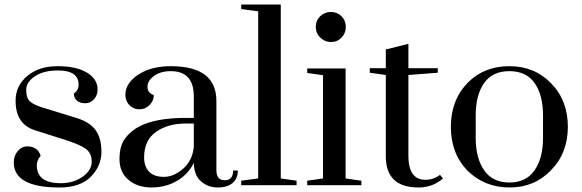

<svg xmlns="http://www.w3.org/2000/svg" viewBox="-20 -820 2575 850"><path d="M243 10Q41 10 41 -101Q41 -130 58.5 -151Q76 -172 100 -172Q147 -172 160 -130Q143 -111 143 -88Q143 -49 169 -29Q195 -9 250 -9Q305 -9 345.5 -37.5Q386 -66 386 -104.5Q386 -143 358.5 -162Q331 -181 268 -201L139 -242Q49 -268 49 -374Q49 -440 100.5 -483.5Q152 -527 235 -527Q318 -527 365 -498.5Q412 -470 412 -424Q412 -398 396 -380.5Q380 -363 357 -363Q334 -363 320.5 -374.5Q307 -386 307 -406Q328 -420 328 -445Q328 -508 237 -508Q172 -508 134 -482Q96 -456 96 -422.5Q96 -389 109.5 -374Q123 -359 162 -346L321 -297Q378 -279 403.5 -243.5Q429 -208 429 -147Q429 -86 382.5 -38Q336 10 243 10Z M838 -99Q813 -48 763 -19Q713 10 651 10Q589 10 549 -23.5Q509 -57 509 -115.5Q509 -174 534 -207.5Q559 -241 600 -262Q673 -298 801 -298H838V-393Q838 -505 736 -505Q691 -505 662 -484Q633 -463 633 -435.5Q633 -408 661 -399Q661 -374 642 -355Q623 -336 597 -336Q571 -336 553 -354.5Q535 -373 535 -400.5Q535 -428 551.5 -451.5Q568 -475 596 -492Q652 -527 736 -527Q938 -527 938 -373V-67Q938 -22 975 -22Q1012 -22 1012 -65H1033Q1033 -30 1010 -10Q987 10 944 10Q901 10 870 -17Q839 -44 838 -99ZM838 -170V-273H801Q723 -273 670.5 -236Q618 -199 618 -123Q618 -83 640 -60Q662 -37 705.5 -37Q749 -37 790.5 -73Q832 -109 838 -170Z M1048 -780V-800H1223V-30L1293 -20V0H1048V-20L1123 -30V-770Z M1378 -701Q1378 -729 1397.5 -748Q1417 -767 1445 -767Q1473 -767 1492 -748Q1511 -729 1511 -701Q1511 -673 1492 -653.5Q1473 -634 1445.5 -634Q1418 -634 1398 -653.5Q1378 -673 1378 -701ZM1340 -497V-517H1510V-30L1580 -20V0H1340V-20L1410 -30V-487Z M1918 -518V-498L1788 -488V-130Q1788 -24 1864 -24Q1899 -24 1928 -46L1941 -30Q1896 10 1833 10Q1688 10 1688 -128V-488L1617 -498V-518H1688V-601L1788 -626V-518Z M2384 -209V-309Q2384 -399 2347 -452Q2310 -505 2235 -505Q2160 -505 2123 -452Q2086 -399 2086 -309V-209Q2086 -120 2123.5 -66Q2161 -12 2235 -12Q2309 -12 2346.5 -66Q2384 -120 2384 -209ZM2050 -64Q1976 -140 1976 -259Q1976 -377 2051 -454Q2123 -527 2235 -527Q2346 -527 2419 -452Q2494 -376 2494 -259Q2494 -142 2419 -66Q2346 10 2236 10Q2126 10 2050 -64Z"/></svg>

Font: Prata
Style: Regular
Weight: 400
Designer: Cyreal (www.cyreal.org)
Foundry: Cyreal (www.cyreal.org)
Version: Version 1.010